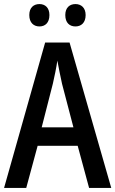

<svg xmlns="http://www.w3.org/2000/svg" viewBox="-20 -924 567 944"><path d="M124 -850C124 -812 146 -794 174 -794C202 -794 223 -812 223 -850C223 -886 202 -904 174 -904C146 -904 124 -887 124 -850ZM301 -850C301 -812 322 -794 351 -794C379 -794 401 -812 401 -850C401 -886 379 -904 351 -904C323 -904 301 -887 301 -850ZM418 0H527L322 -715H202L0 0H109L165 -207H362ZM285 -512 341 -298H185L240 -513C248 -548 257 -591 262 -626C267 -595 278 -546 285 -512Z"/></svg>

Font: Noto Sans Lao Looped Condensed Medium
Style: Regular
Weight: 500
Width: 3
Designer: Mark Frömberg, Ben Mitchell
Foundry: The Fontpad Ltd
Version: Version 1.002